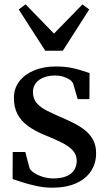

<svg xmlns="http://www.w3.org/2000/svg" viewBox="-20 -860 502 891"><path d="M222.5 11Q185 11 148.8 3Q112.5 -5 83.8 -14.2Q55 -23.5 38.5 -29L39 -154.5H97.5L117.5 -78.5Q123 -67.5 140 -56.8Q157 -46 180 -39Q203 -32 226.5 -32Q263.5 -32 287.8 -42Q312 -52 324 -70.5Q336 -89 336 -114Q336 -141 319 -160.5Q302 -180 269.5 -196.8Q237 -213.5 189.5 -232.5Q142.5 -251.5 110 -275.2Q77.5 -299 61 -330.8Q44.5 -362.5 44.5 -405Q44.5 -450 69.8 -482.8Q95 -515.5 139 -533.5Q183 -551.5 238 -551.5Q280.5 -551.5 311 -545.2Q341.5 -539 362.2 -531.8Q383 -524.5 395.5 -521L395 -400H340.5L319.5 -472Q315 -482.5 303 -490.8Q291 -499 273.5 -504.2Q256 -509.5 234 -509.5Q206.5 -509.5 183.5 -500.8Q160.5 -492 146.8 -475Q133 -458 133 -433Q133 -401 150.8 -381Q168.5 -361 197 -346.8Q225.5 -332.5 257.5 -318.5Q289.5 -305 319.8 -290Q350 -275 374 -256Q398 -237 412 -211Q426 -185 426 -149Q426 -101.5 402 -65.5Q378 -29.5 332.5 -9.2Q287 11 222.5 11ZM190 -624.5 67 -816 98.5 -840 230.5 -704 362.5 -839.5 394 -816 271.5 -624.5Z"/></svg>

Font: Merriweather 60pt
Style: Regular
Weight: 400
Version: Version 2.100